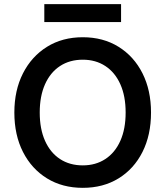

<svg xmlns="http://www.w3.org/2000/svg" viewBox="-20 -891 795 923"><path d="M378 12Q280 12 206 -33.5Q132 -79 90.5 -160.5Q49 -242 49 -350Q49 -457 90.5 -538.5Q132 -620 206 -666Q280 -712 378 -712Q476 -712 550 -666Q624 -620 665 -538.5Q706 -457 706 -350Q706 -242 665 -160.5Q624 -79 550 -33.5Q476 12 378 12ZM378 -96Q440 -96 486.5 -126.5Q533 -157 558.5 -214Q584 -271 584 -350Q584 -429 558.5 -486Q533 -543 486.5 -573.5Q440 -604 378 -604Q315 -604 268.5 -573.5Q222 -543 196.5 -486Q171 -429 171 -350Q171 -271 196.5 -214Q222 -157 268.5 -126.5Q315 -96 378 -96ZM193 -785V-871H562V-785Z"/></svg>

Font: DM Sans 9pt
Style: Semibold
Weight: 600
Designer: Colophon Foundry, Jonny Pinhorn
Foundry: Colophon Foundry
Version: Version 4.004;gftools[0.9.30]